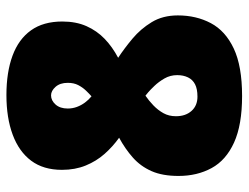

<svg xmlns="http://www.w3.org/2000/svg" viewBox="-108 -656 774 598"><g transform="rotate(-90 279.0 -357.0)"><path d="M282 -724Q353 -724 404.5 -705Q456 -686 483.5 -647.5Q511 -609 511 -550Q511 -507 496.5 -474.5Q482 -442 457 -418Q432 -394 398 -376Q427 -357 457.5 -331.5Q488 -306 509 -271.5Q530 -237 530 -190Q530 -133 506 -87.5Q482 -42 427 -16Q372 10 279 10Q189 10 134 -15Q79 -40 54.5 -85Q30 -130 30 -188Q30 -238 45 -272Q60 -306 87 -330Q114 -354 149 -373Q121 -393 98.5 -418.5Q76 -444 62.5 -477Q49 -510 49 -551Q49 -609 77.5 -647Q106 -685 158.5 -704.5Q211 -724 282 -724ZM216 -196Q216 -166 232.5 -147.5Q249 -129 277 -129Q301 -129 315.5 -136.5Q330 -144 337 -158.5Q344 -173 344 -192Q344 -214 333.5 -232Q323 -250 310.5 -263Q298 -276 291 -282L280 -291Q264 -280 249.5 -266Q235 -252 225.5 -235Q216 -218 216 -196ZM281 -585Q265 -585 252.5 -571Q240 -557 240 -533Q240 -518 245 -504.5Q250 -491 258.5 -479.5Q267 -468 278 -459Q287 -467 296.5 -477Q306 -487 313 -500.5Q320 -514 320 -533Q320 -557 307.5 -571Q295 -585 281 -585Z"/></g></svg>

Font: Noto Sans Display Black
Style: Regular
Weight: 900
Designer: Monotype Design Team
Foundry: Monotype Imaging Inc.
Version: Version 2.003